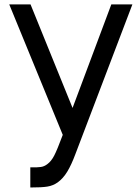

<svg xmlns="http://www.w3.org/2000/svg" viewBox="-20 -582 618 852"><path d="M567.5 -562.5 314.5 102Q297 149 278.8 179.2Q260.5 209.5 236.5 227Q215.5 242 190 246Q177.5 248 158.8 249Q140 250 114.5 250V160.5Q145 161.5 161 159Q176.5 157 190.5 146Q207.5 133.5 220.5 108.5Q227 96 236.5 73Q246 50 258.5 16.5L21 -562.5H115.5L302 -103L474 -562.5Z"/></svg>

Font: Russisch Sans Medium
Style: Regular
Weight: 500
Width: 4
Designer: Michael Sharanda (font) & Cristiano Sobral (main changes)
Foundry: Michael Sharanda
Version: Version 2.00;September 8, 2020;FontCreator 13.0.0.2681 64-bi